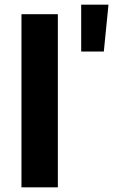

<svg xmlns="http://www.w3.org/2000/svg" viewBox="-20 -803 485 823"><path d="M72 -742H228V0H72ZM328 -783H445L425 -582H328Z"/></svg>

Font: Chess Sans
Style: Bold
Weight: 700
Designer: Wolf Bōese
Foundry: Wolf Bōese
Version: Version 7.223